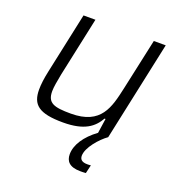

<svg xmlns="http://www.w3.org/2000/svg" viewBox="-129 -617 859 924"><g transform="rotate(20 300.5 -155.0)"><path d="M563 -510H502L445 -247C422 -143 401 -45 246 -45C158 -45 125 -56 125 -116C125 -138 131 -169 138 -206L203 -510H142L75 -197C67 -160 63 -128 63 -102C63 -25 100 8 225 8C335 8 379 -29 407 -78H412L401 -3C342 40 308 92 308 140C308 175 327 200 384 200C394 200 402 200 412 199L422 156C413 157 408 157 404 157C375 157 365 145 365 127C365 85 417 26 454 0Z"/></g></svg>

Font: Saira UNSAM Light Italic
Style: Regular
Weight: 300
Italic angle: -12°
Designer: Hector Gatti with collaboration of the Omnibus-Type team
Foundry: Omnibus-Type
Version: Version 0.072;PS 000.072;hotconv 1.0.88;makeotf.lib2.5.64775